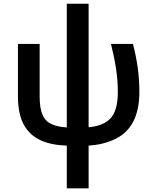

<svg xmlns="http://www.w3.org/2000/svg" viewBox="-20 -780 848 1040"><path d="M460 240.2V8.8C512.7 5.4 560.1 -5.9 601.6 -25.9C685.1 -64.9 734.9 -145 734.9 -282.2C734.9 -370.1 723.6 -450.2 700.2 -542H581.1C604 -448.7 618.2 -370.6 618.2 -280.8C618.2 -215.8 605.5 -168.9 580.1 -140.6C554.7 -112.3 514.6 -95.7 460 -90.8V-759.8H341.8V-89.8C308.1 -91.8 280.3 -97.7 258.8 -107.9C215.3 -127.9 194.8 -171.4 194.8 -256.8V-542H77.1V-261.2C77.1 -194.3 87.9 -141.6 109.9 -103C152.8 -25.4 234.4 4.9 341.8 8.8V240.2Z"/></svg>

Font: Noto Reveo Sans
Style: Regular
Weight: 600
Designer: Monotype Design Team
Foundry: Monotype Imaging Inc.
Version: Version 2.007